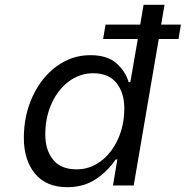

<svg xmlns="http://www.w3.org/2000/svg" viewBox="-20 -770 771 797"><path d="M721 -608H639L535 0H449L467 -108H460Q428 -60 378 -26.5Q328 7 259 7Q172 7 125.5 -49Q79 -105 79 -198Q79 -292 116 -371Q153 -450 216 -495.5Q279 -541 355 -541Q425 -541 463 -507.5Q501 -474 514 -429H521L552 -608H408L418 -668H562L576 -750H663L649 -668H731ZM496 -320Q496 -385 463.5 -425.5Q431 -466 367 -466Q312 -466 266.5 -432.5Q221 -399 194.5 -341Q168 -283 168 -212Q168 -147 200.5 -107Q233 -67 298 -67Q353 -67 398 -100.5Q443 -134 469.5 -192Q496 -250 496 -320Z"/></svg>

Font: Be Vietnam
Style: Italic
Weight: 400
Italic angle: -9.33299°
Designer: Gabriel Lam
Foundry: TypeRant
Version: Version 3.000